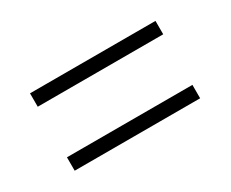

<svg xmlns="http://www.w3.org/2000/svg" viewBox="-57 -544 742 618"><g transform="rotate(-30 313.5 -235.0)"><path d="M546.9 -329.6H80.6V-379.4H546.9ZM546.9 -91.8H80.6V-141.6H546.9Z"/></g></svg>

Font: Kumbh Sans Light
Style: Regular
Weight: 300
Version: Version 1.004